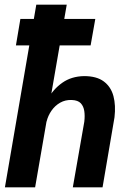

<svg xmlns="http://www.w3.org/2000/svg" viewBox="-20 -800 578 820"><path d="M265 -780H135L1 0H130ZM340 -280 291 0H418L469 -299Q475 -350 464.5 -389.5Q454 -429 423.5 -452Q393 -475 339 -475Q285 -474 246 -446.5Q207 -419 183.5 -375.5Q160 -332 150 -282L179 -281Q185 -306 200 -327.5Q215 -349 237 -361.5Q259 -374 286 -373Q313 -372 325 -359Q337 -346 340 -325.5Q343 -305 340 -280ZM48 -606H367L387 -719H67Z"/></svg>

Font: Jost SemiBold
Style: Italic
Weight: 600
Italic angle: -5°
Version: Version 3.710